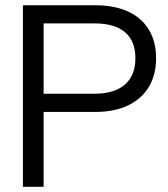

<svg xmlns="http://www.w3.org/2000/svg" viewBox="-20 -717 646 737"><path d="M551.5 -603C533.1 -633.3 506.5 -656.5 471.6 -672.7C436.8 -688.8 394.5 -696.9 344.8 -696.9H68V0.1H147.4V-287.3H344.8C394.5 -287.3 436.8 -295.7 471.6 -312.5C506.5 -329.3 533.1 -353 551.5 -383.7C569.9 -414.3 579.1 -450.9 579.1 -493.5C579.1 -536.1 569.9 -572.5 551.5 -602.8ZM459.5 -392.5C432.7 -368.9 393.6 -357.2 341.9 -357.2H147.4V-627.2H341.9C394.2 -627.2 433.6 -615.9 460 -593.3C486.5 -570.7 499.7 -537.6 499.7 -493.7C499.7 -449.8 486.3 -416 459.5 -392.5Z"/></svg>

Font: Diatome
Style: Regular
Weight: 400
Designer: 15.100.17
Foundry: 15.100.17
Version: Version 1.008;Fontself Maker 3.5.8